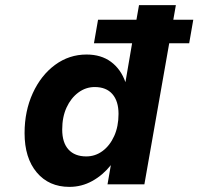

<svg xmlns="http://www.w3.org/2000/svg" viewBox="-20 -720 775 750"><path d="M363 -643H513L523 -700H667L657 -643H735L719 -551H641L544 0H400L413 -75Q382 -36 340.5 -13Q299 10 251 10Q171 10 123.5 -46.5Q76 -103 76 -200Q76 -286 108 -356Q140 -426 195 -466.5Q250 -507 318 -507Q375 -507 413.5 -478.5Q452 -450 470 -399L496 -551H347ZM223 -214Q223 -163 247.5 -136Q272 -109 317 -109Q352 -109 380.5 -130Q409 -151 426 -188.5Q443 -226 443 -275Q443 -325 419 -352.5Q395 -380 350 -380Q315 -380 286 -358.5Q257 -337 240 -300Q223 -263 223 -214Z"/></svg>

Font: Overused Grotesk
Style: Bold Italic
Weight: 700
Italic angle: -10°
Version: Version 0.003